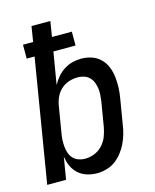

<svg xmlns="http://www.w3.org/2000/svg" viewBox="-112 -812 724 896"><g transform="rotate(-15 250.0 -363.5)"><path d="M246 8Q221 8 197 0.5Q173 -7 155.5 -23Q138 -39 128 -61Q118 -83 115 -108L97 0H6L104 -594H66V-661H115L127 -735H218L206 -661H302V-594H195L169 -439Q180 -459 194.5 -476Q209 -493 228 -505Q247 -517 268 -522.5Q289 -528 310 -528Q337 -528 361 -520Q385 -512 403 -494.5Q421 -477 430.5 -453.5Q440 -430 443 -404.5Q446 -379 445 -352.5Q444 -326 439 -299L419 -179Q416 -157 409.5 -135Q403 -113 393 -92Q383 -71 368 -52Q353 -33 334 -19Q315 -5 291.5 1.5Q268 8 246 8ZM209 -72Q232 -72 254.5 -81Q277 -90 293.5 -108Q310 -126 318.5 -148Q327 -170 331 -193L351 -313Q353 -328 354 -344Q355 -360 352.5 -375.5Q350 -391 344.5 -404.5Q339 -418 328 -428.5Q317 -439 302.5 -443.5Q288 -448 273 -448Q251 -448 229.5 -441Q208 -434 191 -418Q174 -402 165 -381Q156 -360 153 -338L133 -218Q130 -202 129 -185Q128 -168 129.5 -152Q131 -136 136 -121Q141 -106 151.5 -94.5Q162 -83 177.5 -77.5Q193 -72 209 -72Z"/></g></svg>

Font: Iosevka Term Curly Medium
Style: Italic
Weight: 500
Italic angle: -9°
Designer: Belleve Invis
Foundry: Belleve Invis
Version: Version 32.3.0